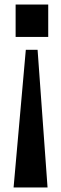

<svg xmlns="http://www.w3.org/2000/svg" viewBox="-20 -668 271 848"><path d="M49 -648H193V-505H49ZM94 -448H146L190 160H40Z"/></svg>

Font: Oswald SemiBold
Style: Regular
Weight: 400
Version: Version